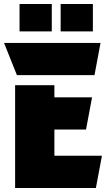

<svg xmlns="http://www.w3.org/2000/svg" viewBox="-20 -933 541 953"><path d="M64 -560 0 -720H479L449 -560ZM55 -510H250V-450H437L407 -290H250V-160H486L456 0H55ZM77 -913H237V-777H77ZM281 -913H441V-777H281Z"/></svg>

Font: Protest Guerrilla
Style: Regular
Weight: 400
Designer: Octavio Pardo
Foundry: Ashler Design
Version: Version 2.005; ttfautohint (v1.8.4.7-5d5b)